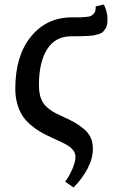

<svg xmlns="http://www.w3.org/2000/svg" viewBox="-20 -598 532 852"><path d="M296.9 -437Q225.1 -437 189 -379.2Q152.8 -321.3 152.8 -221.2Q152.8 -166 174.8 -137Q196.8 -107.9 251 -84Q287.6 -67.9 310.1 -55.2Q332.5 -42.5 353 -25.1Q373.5 -7.8 382.8 13.7Q392.1 35.2 392.1 63Q392.1 105.5 368.4 150.4Q344.7 195.3 306.2 233.9L269 208Q289.1 181.2 302 149.7Q314.9 118.2 314.9 99.1Q314.9 92.8 313.5 86.9Q312 81.1 309.8 76.4Q307.6 71.8 303 66.7Q298.3 61.5 294.9 58.1Q291.5 54.7 283.9 49.8Q276.4 44.9 271.7 42.2Q267.1 39.6 257.1 34.7Q247.1 29.8 241.7 27.3Q236.3 24.9 224.1 19.5Q211.9 14.2 206.1 11.2Q177.7 -2 157 -14.2Q136.2 -26.4 114.5 -45.2Q92.8 -64 79.1 -85.4Q65.4 -106.9 56.6 -137.5Q47.9 -168 47.9 -204.1Q47.9 -350.6 117.4 -435.8Q187 -521 298.8 -521Q300.3 -521 303.2 -521Q327.6 -521 337.9 -521.2Q348.1 -521.5 362.8 -522.9Q377.4 -524.4 382.8 -527.1Q388.2 -529.8 394.5 -535.4Q400.9 -541 402.8 -549.3Q404.8 -557.6 404.8 -569.8L440.9 -578.1Q457 -544.9 457 -514.2Q457 -500 455.1 -489Q453.1 -478 447.5 -470Q441.9 -461.9 436.5 -456.3Q431.2 -450.7 418.9 -447Q406.7 -443.4 397.5 -441.4Q388.2 -439.5 369.1 -438.5Q350.1 -437.5 336.7 -437.3Q323.2 -437 296.9 -437Z"/></svg>

Font: Literata Book Medium
Style: Italic
Weight: 500
Italic angle: -3°
Designer: Latin by Veronika Burian and Jose Scaglione. Greek by Irene Vlachou. Cyrillic by Vera Evstafieva
Foundry: TypeTogether
Version: Version 1.003;PS 001.003;hotconv 1.0.88;makeotf.lib2.5.64775